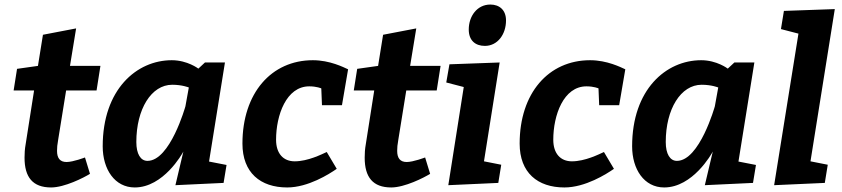

<svg xmlns="http://www.w3.org/2000/svg" viewBox="-20 -815 3704 845"><path d="M205 10C264 10 349 -33 376 -50L354 -122C354 -122 302 -102 273 -102C244 -102 231 -119 231 -151C231 -165 232 -178 236 -200L271 -417H405L422 -525H288L315 -690L169 -662L147 -525L55 -512L40 -417H130L93 -181C89 -159 88 -139 88 -121C88 -35 124 10 205 10Z M900 -104 970 -540H882L853 -513C853 -513 805 -550 736 -550C581 -550 432 -421 432 -171C432 -70 485 10 573 10C699 10 782 -138 787 -148L752 0L964 -10L977 -89ZM796 -347C796 -347 729 -107 629 -107C599 -107 580 -137 580 -190C580 -335 646 -442 738 -442C782 -442 811 -430 811 -430Z M1418 -146C1396 -136 1335 -105 1277 -105C1227 -105 1195 -139 1195 -200C1195 -308 1240 -435 1341 -435C1374 -435 1394 -426 1394 -426L1397 -352H1485L1512 -510C1492 -519 1432 -550 1357 -550C1174 -550 1047 -405 1047 -183C1047 -55 1126 10 1244 10C1336 10 1429 -49 1462 -72Z M1702 10C1761 10 1846 -33 1873 -50L1851 -122C1851 -122 1799 -102 1770 -102C1741 -102 1728 -119 1728 -151C1728 -165 1729 -178 1733 -200L1768 -417H1902L1919 -525H1785L1812 -690L1666 -662L1644 -525L1552 -512L1537 -417H1627L1590 -181C1586 -159 1585 -139 1585 -121C1585 -35 1621 10 1702 10Z M1958 -532 1944 -452 2021 -432 1953 0 2173 -10 2186 -90 2110 -105 2179 -540ZM2043 -685C2043 -637 2072 -613 2114 -613C2170 -613 2207 -664 2207 -725C2207 -771 2178 -795 2138 -795C2080 -795 2043 -744 2043 -685Z M2638 -146C2616 -136 2555 -105 2497 -105C2447 -105 2415 -139 2415 -200C2415 -308 2460 -435 2561 -435C2594 -435 2614 -426 2614 -426L2617 -352H2705L2732 -510C2712 -519 2652 -550 2577 -550C2394 -550 2267 -405 2267 -183C2267 -55 2346 10 2464 10C2556 10 2649 -49 2682 -72Z M3230 -104 3300 -540H3212L3183 -513C3183 -513 3135 -550 3066 -550C2911 -550 2762 -421 2762 -171C2762 -70 2815 10 2903 10C3029 10 3112 -138 3117 -148L3082 0L3294 -10L3307 -89ZM3126 -347C3126 -347 3059 -107 2959 -107C2929 -107 2910 -137 2910 -190C2910 -335 2976 -442 3068 -442C3112 -442 3141 -430 3141 -430Z M3430 -767 3417 -687 3494 -667 3387 0 3610 -10 3623 -90 3547 -105 3654 -775Z"/></svg>

Font: Bitter
Style: Bold Italic
Weight: 700
Designer: Sol Matas
Foundry: Sol Matas
Version: Version 1.002